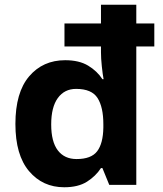

<svg xmlns="http://www.w3.org/2000/svg" viewBox="-20 -780 689 810"><path d="M251 10Q160 10 102.5 -58Q45 -126 45 -257Q45 -390 103 -458Q161 -526 255 -526Q314 -526 352 -503Q390 -480 412 -446H417Q413 -467 409.5 -500.5Q406 -534 406 -559V-584H252V-681H406V-760H555V-681H631V-584H555V0H441L412 -71H406Q384 -37 347 -13.5Q310 10 251 10ZM303 -109Q365 -109 390 -142Q415 -175 416 -242V-256Q416 -328 391.5 -366.5Q367 -405 301 -405Q252 -405 224 -366.5Q196 -328 196 -255Q196 -182 224 -145.5Q252 -109 303 -109Z"/></svg>

Font: Noto Sans Lisu
Style: Regular
Weight: 400
Designer: Monotype Design Team. David Williams.
Foundry: Monotype Imaging Inc.
Version: Version 2.102